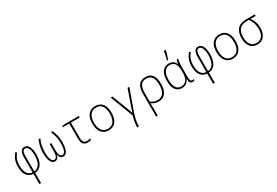

<svg xmlns="http://www.w3.org/2000/svg" viewBox="89 -2167 5451 3772"><g transform="rotate(-30 2815.0 -281.0)"><path d="M259 10V240H298V10C431 0 500 -115 500 -294C500 -435 457 -540 364 -540C292 -540 259 -476 259 -364V-24C148 -31 102 -127 102 -266C102 -375 131 -445 191 -517L162 -537C98 -461 63 -382 63 -264C63 -107 124 3 259 10ZM297 -24V-362C297 -446 312 -505 365 -505C428 -505 462 -420 462 -295C462 -125 401 -31 297 -24Z M750 10C799 10 833 -26 844 -87H846C857 -26 887 10 938 10C1031 10 1063 -110 1063 -250C1063 -356 1042 -440 1003 -530H965C1004 -440 1025 -355 1025 -249C1025 -108 997 -26 936 -26C886 -26 864 -81 864 -180V-340H827V-180C827 -81 802 -26 754 -26C695 -26 664 -101 664 -250C664 -357 685 -437 725 -530H686C647 -440 626 -361 626 -251C626 -78 672 10 750 10Z M1492 10C1523 10 1553 4 1571 -3V-36C1550 -29 1522 -24 1498 -24C1424 -24 1400 -66 1400 -154V-495H1598V-530H1279L1214 -519V-495H1362V-148C1362 -46 1399 10 1492 10Z M1971 10C2116 10 2189 -99 2189 -266C2189 -426 2122 -539 1974 -539C1834 -539 1752 -438 1752 -266C1752 -99 1828 10 1971 10ZM1971 -25C1849 -25 1791 -119 1791 -265C1791 -416 1856 -504 1974 -504C2101 -504 2150 -404 2150 -266C2150 -119 2094 -25 1971 -25Z M2479 239H2518C2520 152 2535 58 2570 -40L2745 -530H2705L2579 -175C2563 -131 2551 -93 2540 -55H2538C2527 -96 2510 -144 2498 -176L2362 -530H2322L2520 -11C2501 54 2479 159 2479 239Z M2908 -282V240H2946V73C2946 33 2945 0 2943 -43H2946C2982 -13 3034 10 3102 10C3241 10 3315 -91 3315 -268C3315 -448 3246 -540 3111 -540C2975 -540 2908 -450 2908 -282ZM3102 -25C3039 -25 2984 -47 2946 -81V-276C2946 -423 2996 -504 3110 -504C3226 -504 3276 -422 3276 -268C3276 -107 3214 -25 3102 -25Z M3643 -614V-606H3668C3689 -657 3715 -737 3725 -793V-802H3685C3678 -745 3658 -661 3643 -614ZM3632 10C3723 10 3771 -44 3794 -102H3797C3799 -22 3821 10 3875 10C3892 10 3908 6 3916 2V-30C3906 -26 3893 -24 3882 -24C3849 -24 3833 -47 3833 -121V-348C3833 -435 3840 -487 3851 -530H3819C3808 -502 3799 -470 3797 -437H3794C3771 -504 3718 -540 3640 -540C3516 -540 3441 -443 3441 -262C3441 -85 3507 10 3632 10ZM3637 -25C3532 -25 3480 -106 3480 -262C3480 -418 3537 -505 3643 -505C3742 -505 3795 -437 3795 -284V-253C3795 -116 3747 -25 3637 -25Z M4200 10V240H4239V10C4372 0 4441 -115 4441 -294C4441 -435 4398 -540 4305 -540C4233 -540 4200 -476 4200 -364V-24C4089 -31 4043 -127 4043 -266C4043 -375 4072 -445 4132 -517L4103 -537C4039 -461 4004 -382 4004 -264C4004 -107 4065 3 4200 10ZM4238 -24V-362C4238 -446 4253 -505 4306 -505C4369 -505 4403 -420 4403 -295C4403 -125 4342 -31 4238 -24Z M4786 10C4931 10 5004 -99 5004 -266C5004 -426 4937 -539 4789 -539C4649 -539 4567 -438 4567 -266C4567 -99 4643 10 4786 10ZM4786 -25C4664 -25 4606 -119 4606 -265C4606 -416 4671 -504 4789 -504C4916 -504 4965 -404 4965 -266C4965 -119 4909 -25 4786 -25Z M5341 10C5478 10 5555 -88 5555 -251C5555 -350 5525 -425 5474 -495H5590V-530H5392C5214 -530 5130 -427 5130 -251C5130 -93 5203 10 5341 10ZM5343 -25C5226 -25 5169 -115 5169 -251C5169 -407 5236 -495 5392 -495H5433C5486 -424 5515 -350 5515 -251C5515 -109 5457 -25 5343 -25Z"/></g></svg>

Font: Noto Sans Mono SemiCondensed ExtraLight
Style: Regular
Weight: 200
Width: 4
Designer: Monotype Design Team
Foundry: Monotype Imaging Inc.
Version: Version 2.014